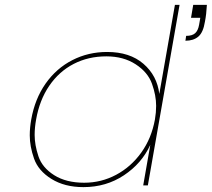

<svg xmlns="http://www.w3.org/2000/svg" viewBox="-20 -760 868 787"><path d="M108 -270Q123 -355 167 -417.5Q211 -480 276.5 -513.5Q342 -547 419 -547Q512 -547 568 -498.5Q624 -450 633 -375L697 -740H716L586 0H567L596 -166Q561 -90 488 -41.5Q415 7 322 7Q245 7 191 -26.5Q137 -60 119.5 -110Q102 -160 102 -205Q102 -236 108 -270ZM828 -740Q826 -701 820 -671Q813 -627 793 -610Q773 -593 740 -593L743 -613Q768 -613 780 -624Q792 -635 796 -658L801 -687H763L772 -740ZM615 -270Q620 -299 620 -326Q620 -369 603 -416.5Q586 -464 536 -496.5Q486 -529 416 -529Q342 -529 282 -498Q222 -467 182 -408.5Q142 -350 128 -270Q122 -237 122 -207Q122 -166 137.5 -119.5Q153 -73 202 -42Q251 -11 325 -11Q395 -11 456 -43.5Q517 -76 559 -134.5Q601 -193 615 -270Z"/></svg>

Font: Fz Poppins Thin
Style: Italic
Weight: 100
Italic angle: -10°
Designer: Ninad Kale (Devanagari), Jonny Pinhorn (Latin)
Foundry: Indian Type Foundry
Version: Vit hóa bi Vntype.Com & FontZin.Com